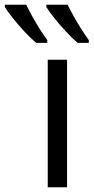

<svg xmlns="http://www.w3.org/2000/svg" viewBox="-115 -786 393 806"><path d="M166.5 0H85.4V-535.2H166.5ZM168.9 -766.1Q179.7 -743.7 195.1 -716.3Q210.4 -689 227.1 -662.8Q243.7 -636.7 257.8 -617.7V-606H210.9Q189 -624.5 162.4 -653.1Q135.7 -681.6 113.3 -710Q90.8 -738.3 79.6 -756.3V-766.1ZM-4.9 -766.1Q5.9 -743.7 21 -716.3Q36.1 -689 52.7 -662.8Q69.3 -636.7 83.5 -617.7V-606H37.1Q14.6 -624.5 -12 -653.1Q-38.6 -681.6 -61 -710Q-83.5 -738.3 -94.7 -756.3V-766.1Z"/></svg>

Font: Open Sans
Style: Regular
Weight: 400
Designer: Monotype Design Team
Foundry: Monotype Imaging Inc.
Version: Version 3.000; ttfautohint (v1.8.4)